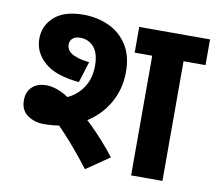

<svg xmlns="http://www.w3.org/2000/svg" viewBox="-73 -717 910 809"><g transform="rotate(10 382.0 -312.0)"><path d="M670 -512V0H536V-512H461V-622H764V-512ZM136 -149Q96 -149 66 -170Q36 -191 36 -234Q36 -269 58 -290.5Q80 -312 120 -312Q148 -312 181.5 -297Q215 -282 250 -250L266 -236Q298 -213 328.5 -183.5Q359 -154 387 -122.5Q415 -91 439 -60L340 8Q277 -73 227.5 -126Q178 -179 140 -210L141 -262Q186 -263 223.5 -283Q261 -303 283.5 -340Q306 -377 306 -429Q306 -482 283 -508Q260 -534 225 -534Q205 -534 193 -524.5Q181 -515 181 -497Q181 -487 185.5 -478Q190 -469 201 -461.5Q212 -454 231 -448Q250 -442 279 -439L251 -349Q150 -358 102.5 -400Q55 -442 55 -500Q55 -557 97.5 -594.5Q140 -632 221 -632Q279 -632 328.5 -610Q378 -588 408.5 -542Q439 -496 439 -425Q439 -349 401.5 -286.5Q364 -224 296 -186.5Q228 -149 136 -149Z"/></g></svg>

Font: Noto Sans Devanagari
Style: Bold
Weight: 700
Version: Version 2.003